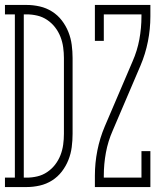

<svg xmlns="http://www.w3.org/2000/svg" viewBox="-35 -755 655 775"><path d="M-15 0V-38H25V-697H-15V-735H73Q99 -735 125.5 -729Q152 -723 175 -708.5Q198 -694 214.5 -672.5Q231 -651 241 -626Q251 -601 254.5 -574Q258 -547 258 -521V-215Q258 -188 254.5 -161Q251 -134 241 -109Q231 -84 214.5 -62.5Q198 -41 175 -26.5Q152 -12 125.5 -6Q99 0 73 0ZM61 -38H73Q94 -38 115.5 -43Q137 -48 155.5 -60.5Q174 -73 187.5 -90.5Q201 -108 209 -128.5Q217 -149 220 -171Q223 -193 223 -215V-521Q223 -542 220 -564Q217 -586 209 -606.5Q201 -627 187.5 -644.5Q174 -662 155.5 -674.5Q137 -687 115.5 -692Q94 -697 73 -697H61ZM348 0V-46Q348 -97 358 -147.5Q368 -198 388 -245L500 -507Q519 -550 527.5 -596Q536 -642 536 -689V-697H384V-590H348V-735H572V-689Q572 -638 562 -587.5Q552 -537 532 -490L420 -228Q401 -185 392.5 -139Q384 -93 384 -46V-38H536V-145H572V0Z"/></svg>

Font: Iosevka Curly Slab XLtEx
Style: Regular
Weight: 200
Width: 7
Monospace: yes
Designer: Belleve Invis
Foundry: Belleve Invis
Version: Version 11.1.0; ttfautohint (v1.8.3)